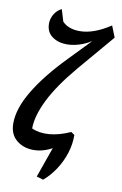

<svg xmlns="http://www.w3.org/2000/svg" viewBox="-100 -825 665 1044"><g transform="rotate(10 232.0 -303.5)"><path d="M178 151 237 -16Q187 12 135 12Q79 12 40.5 -20Q2 -52 2 -112Q2 -194 62.5 -294.5Q123 -395 233 -508L348 -627Q315 -606 280 -595.5Q245 -585 214 -585Q165 -585 132 -609.5Q99 -634 99 -680Q99 -708 114.5 -733Q130 -758 154 -769L174 -703Q208 -668 270 -668Q347 -668 439 -729L464 -666L293 -465Q197 -351 152.5 -260.5Q108 -170 108 -102Q149 -83 204 -87.5Q259 -92 321 -120L340 -107Q341 -57 325 -6.5Q309 44 280 88Q251 132 215 162Z"/></g></svg>

Font: Piazzolla SemiBold
Style: Italic
Weight: 600
Italic angle: -11.3°
Designer: Juan Pablo del Peral
Foundry: Huerta Tipografica
Version: Version 1.330